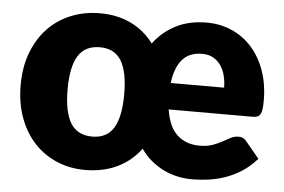

<svg xmlns="http://www.w3.org/2000/svg" viewBox="-43 -585 965 652"><g transform="rotate(5 439.0 -259.0)"><path d="M282.5 -107Q332.5 -107 355.5 -144.8Q378.5 -182.5 378.5 -259.5Q378.5 -336.5 355.5 -374Q332.5 -411.5 282.5 -411.5Q232 -411.5 208.8 -374Q185.5 -336.5 185.5 -259.5Q185.5 -182.5 208.8 -144.8Q232 -107 282.5 -107ZM714.5 -311.5Q714.5 -330 710.2 -349.2Q706 -368.5 696.2 -384Q686.5 -399.5 670.2 -409.5Q654 -419.5 630.5 -419.5Q586.5 -419.5 562.8 -391.8Q539 -364 532.5 -311.5ZM533.5 -221.5Q542.5 -162 572.5 -135Q602.5 -108 648.5 -108Q674 -108 692.2 -114.5Q710.5 -121 724.8 -129Q739 -137 751.5 -143.5Q764 -150 778.5 -150Q796 -150 805.5 -136.5L851.5 -81Q827.5 -53.5 800.2 -36.2Q773 -19 744.5 -9.2Q716 0.5 687.8 4.2Q659.5 8 633.5 8Q608 8 583.5 2.8Q559 -2.5 536.2 -13.5Q513.5 -24.5 493.2 -41.2Q473 -58 457 -81Q425.5 -38 377.5 -15Q329.5 8 267.5 8Q216 8 171.8 -10.8Q127.5 -29.5 95 -64.2Q62.5 -99 44 -148.8Q25.5 -198.5 25.5 -260.5Q25.5 -322 44.2 -371.2Q63 -420.5 96 -455Q129 -489.5 174.5 -508Q220 -526.5 273.5 -526.5Q332.5 -526.5 379 -504Q425.5 -481.5 456.5 -439.5Q486 -479.5 531 -503Q576 -526.5 637.5 -526.5Q683.5 -526.5 723 -509Q762.5 -491.5 791.2 -459.2Q820 -427 836.2 -381.2Q852.5 -335.5 852.5 -279Q852.5 -261.5 851 -250.5Q849.5 -239.5 845.8 -233Q842 -226.5 835.5 -224Q829 -221.5 818.5 -221.5Z"/></g></svg>

Font: Lato 2
Style: Regular
Weight: 900
Designer: Lukasz Dziedzic with Adam Twardoch and Botio Nikoltchev
Foundry: tyPoland Lukasz Dziedzic
Version: Version 2.015; 2015-08-06; http://www.latofonts.com/